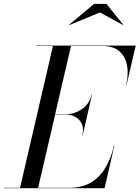

<svg xmlns="http://www.w3.org/2000/svg" viewBox="-65 -990 734 1010"><path d="M460.5 -924.5 299.5 -858 298 -859.5 430 -969.5H495L583.5 -859.5L583 -858ZM283 -387H225L135.5 -2H300Q368.5 -2 415.5 -31.2Q462.5 -60.5 491.5 -111Q520.5 -161.5 535 -225H537L485 0H-45V-2H40.5L213.5 -748H124V-750H649L601 -545H599Q611.5 -598.5 603.5 -644.8Q595.5 -691 564 -719.5Q532.5 -748 474 -748H308.5L225 -389H283Q326 -389 366 -416Q406 -443 417 -493H419L370 -278H368Q379.5 -328.5 352.8 -357.8Q326 -387 283 -387Z"/></svg>

Font: Bodoni* 96pt
Style: Italic
Weight: 400
Italic angle: -13°
Version: Version 2.3